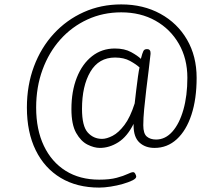

<svg xmlns="http://www.w3.org/2000/svg" viewBox="-20 -725 1014 871"><path d="M430 126Q329 126 255.5 82Q182 38 142 -43.5Q102 -125 102 -237Q102 -338 134 -423.5Q166 -509 224 -572Q282 -635 360 -670Q438 -705 530 -705Q630 -705 707.5 -662.5Q785 -620 828.5 -545Q872 -470 872 -372Q872 -276 848.5 -204.5Q825 -133 782 -93.5Q739 -54 681 -54Q639 -54 612.5 -78.5Q586 -103 586 -156V-163Q557 -105 516.5 -79.5Q476 -54 433 -54Q407 -54 377 -69Q347 -84 325.5 -122Q304 -160 304 -230Q304 -311 328.5 -373Q353 -435 397.5 -470Q442 -505 501 -505Q545 -505 575 -488.5Q605 -472 619 -458Q626 -485 630.5 -493.5Q635 -502 645 -502H648Q664 -502 663 -481Q660 -450 654.5 -407Q649 -364 643.5 -318Q638 -272 634 -230Q630 -188 630 -157Q630 -119 646 -105.5Q662 -92 688 -92Q730 -92 762 -128Q794 -164 812 -227.5Q830 -291 830 -372Q830 -459 791.5 -526Q753 -593 685.5 -631Q618 -669 530 -669Q447 -669 376.5 -636.5Q306 -604 254 -546Q202 -488 173 -409Q144 -330 144 -237Q144 -137 179 -63.5Q214 10 278 50Q342 90 430 90Q478 90 509.5 81.5Q541 73 558.5 64.5Q576 56 584 56Q590 56 594 64Q598 72 598 76Q598 85 580.5 93.5Q563 102 537 109.5Q511 117 482 121.5Q453 126 430 126ZM443 -95Q464 -95 491 -109Q518 -123 544.5 -158Q571 -193 591 -256Q594 -283 598 -316.5Q602 -350 606 -378.5Q610 -407 613 -419Q598 -433 570 -448.5Q542 -464 502 -464Q428 -464 390 -399.5Q352 -335 352 -231Q352 -153 378 -124Q404 -95 443 -95Z"/></svg>

Font: Asap ExtraLight
Style: Regular
Weight: 200
Designer: Pablo Cosgaya
Foundry: Omnibus-Type
Version: Version 3.001; ttfautohint (v1.8.4.7-5d5b)